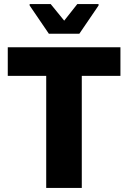

<svg xmlns="http://www.w3.org/2000/svg" viewBox="-20 -919 627 939"><path d="M206 0V-548H18V-688H569V-548H380V0ZM219 -754 125 -892V-899H228L294 -818L358 -899H462V-892L368 -754Z"/></svg>

Font: Saira
Style: Bold
Weight: 700
Designer: Hector Gatti with collaboration of the Omnibus-Type team
Foundry: Omnibus-Type
Version: Version 1.100; ttfautohint (v1.8.3)